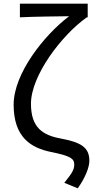

<svg xmlns="http://www.w3.org/2000/svg" viewBox="-20 -816 513 1042"><path d="M402 206C446 144 465 89 465 56C465 -18 416 -44 311 -64C211 -82 148 -124 148 -253C148 -405 313 -624 451 -722H456V-796H88V-722C160 -726 292 -727 355 -728C218 -624 54 -416 54 -248C54 -70 149 -13 258 9C361 30 383 44 383 77C383 107 368 127 329 176Z"/></svg>

Font: Noto Sans Japanese Regular
Style: Regular
Weight: 400
Designer: Ryoko NISHIZUKA (kana & ideographs); Paul D. Hunt (Latin, Greek & Cyrillic); Wenlong ZHANG (bopomofo); Sandoll Communica
Foundry: Adobe Systems Incorporated
Version: Version 1.000;PS 1;hotconv 1.0.78;makeotf.lib2.5.61930